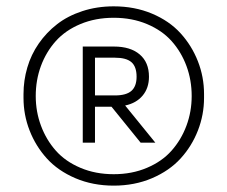

<svg xmlns="http://www.w3.org/2000/svg" viewBox="-20 -769 718 606"><path d="M54.2 -460V-472.2Q54.2 -515.1 66.2 -555.9Q78.1 -596.7 102.3 -631.6Q126.5 -666.5 160.2 -692.6Q193.8 -718.8 240 -733.9Q286.1 -749 338.9 -749Q404.8 -749 459.5 -726.1Q514.2 -703.1 549.6 -664.3Q585 -625.5 604.5 -575.9Q624 -526.4 624 -472.2V-460Q624 -406.7 604.7 -357.2Q585.4 -307.6 550 -268.8Q514.6 -230 459.7 -206.5Q404.8 -183.1 338.9 -183.1Q272.9 -183.1 218 -206.5Q163.1 -230 127.9 -268.8Q92.8 -307.6 73.5 -356.9Q54.2 -406.2 54.2 -460ZM585 -465.8Q585 -516.1 568.6 -560.5Q552.2 -605 521.7 -639.2Q491.2 -673.3 443.8 -693.1Q396.5 -712.9 338.9 -712.9Q281.2 -712.9 233.9 -693.1Q186.5 -673.3 156 -639.2Q125.5 -605 109.1 -560.5Q92.8 -516.1 92.8 -465.8Q92.8 -416.5 109.4 -372.1Q126 -327.6 156.2 -293.5Q186.5 -259.3 233.9 -239.3Q281.2 -219.2 338.9 -219.2Q396.5 -219.2 443.8 -239.3Q491.2 -259.3 521.5 -293.5Q551.8 -327.6 568.4 -372.1Q585 -416.5 585 -465.8ZM279.8 -318.8H241.2V-622.1H339.8Q391.6 -622.1 420.9 -597.2Q450.2 -572.3 450.2 -526.9Q450.2 -491.2 430.2 -467.3Q410.2 -443.4 375 -436L470.2 -318.8H423.8L332 -432.1H279.8ZM342.8 -586.9H279.8V-467.8H342.8Q378.4 -467.8 394.8 -482.2Q411.1 -496.6 411.1 -526.9Q411.1 -558.6 394.8 -572.8Q378.4 -586.9 342.8 -586.9Z"/></svg>

Font: Sora ExtraLight
Style: Regular
Weight: 200
Designer: Jonathan Barnbrook, Julián Moncada
Foundry: Barnbrook Fonts
Version: Version 2.000